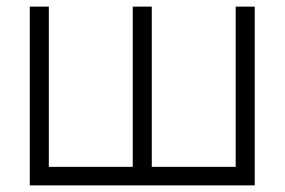

<svg xmlns="http://www.w3.org/2000/svg" viewBox="-20 -560 860 580"><path d="M70 -540H127.5V-56H381V-540H438.5V-56H692V-540H749.5V0H70Z"/></svg>

Font: Vela Sans Light
Style: Regular
Weight: 300
Designer: Principal design: Mikhail Sharanda - project Manrope.
Design modification: Ravid Balaliev
Foundry: Mikhail Sharanda
Version: Version 1.001